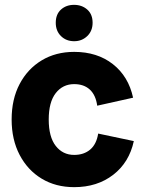

<svg xmlns="http://www.w3.org/2000/svg" viewBox="-20 -758 596 792"><path d="M286 14Q210 14 152 -21Q94 -56 61 -119Q28 -182 28 -265Q28 -349 61 -411.5Q94 -474 152 -509Q210 -544 286 -544Q381 -544 445.5 -493.5Q510 -443 529 -355L381 -322Q375 -366 350.5 -388.5Q326 -411 286 -411Q239 -411 210 -374Q181 -337 181 -265Q181 -193 210 -156Q239 -119 286 -119Q326 -119 352 -141Q378 -163 385 -207L532 -176Q513 -88 447 -37Q381 14 286 14ZM286 -588Q253 -588 231.5 -609.2Q210 -630.4 210 -664.1Q210 -699 231.5 -718.5Q253 -738 285.5 -738Q318 -738 340 -718.5Q362 -699 362 -664.1Q362 -630.4 339.9 -609.2Q317.9 -588 286 -588Z"/></svg>

Font: Radio Canada Big
Style: Regular
Weight: 400
Designer: Étienne Aubert Bonn
Foundry: Coppers and Brasses
Version: Version 1.001